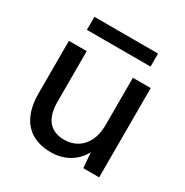

<svg xmlns="http://www.w3.org/2000/svg" viewBox="-157 -793 900 933"><g transform="rotate(30 293.0 -326.0)"><path d="M252 12Q193 12 149.5 -12Q106 -36 82.5 -85Q59 -134 59 -207V-501H159V-217Q159 -146 189.5 -109.5Q220 -73 279 -73Q319 -73 350.5 -92Q382 -111 400 -147.5Q418 -184 418 -236V-501H518V0H429L422 -86Q399 -41 354.5 -14.5Q310 12 252 12ZM108 -591V-664H465V-591Z"/></g></svg>

Font: DMSans_18ptMedium
Style: Regular
Weight: 500
Designer: Colophon Foundry, Jonny Pinhorn
Foundry: Colophon Foundry
Version: Version 4.004;gftools[0.9.30]